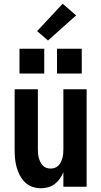

<svg xmlns="http://www.w3.org/2000/svg" viewBox="-20 -996 540 1024"><path d="M198 8Q175 8 152 0Q129 -8 112.5 -24.5Q96 -41 85 -62.5Q74 -84 68 -106.5Q62 -129 60 -152.5Q58 -176 58 -200V-520H182V-200Q182 -188 183 -176.5Q184 -165 187 -154Q190 -143 195 -132.5Q200 -122 208 -113.5Q216 -105 227 -101Q238 -97 250 -97Q262 -97 273 -101Q284 -105 292 -113.5Q300 -122 305 -132.5Q310 -143 313 -154Q316 -165 317 -176.5Q318 -188 318 -200V-520H442V0H318V-78Q311 -60 299.5 -43.5Q288 -27 272.5 -15Q257 -3 237.5 2.5Q218 8 198 8ZM284 -604V-736H416V-604ZM84 -604V-736H216V-604ZM236 -780 178 -830 314 -976 386 -914Z"/></svg>

Font: Iosevka SS04 Extrabold
Style: Regular
Weight: 800
Monospace: yes
Designer: Belleve Invis
Foundry: Belleve Invis
Version: Version 19.0.0; ttfautohint (v1.8.4)